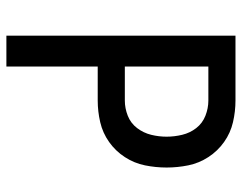

<svg xmlns="http://www.w3.org/2000/svg" viewBox="-100 -676 775 616"><g transform="rotate(90 288.0 -367.5)"><path d="M94 0H193V-293H302Q337 -293 371.5 -301Q406 -309 435 -329.5Q464 -350 483.5 -380Q503 -410 510 -444.5Q517 -479 517 -514Q517 -549 510 -583.5Q503 -618 483.5 -648Q464 -678 435 -698.5Q406 -719 371.5 -727Q337 -735 302 -735H94ZM193 -380V-648H302Q327 -648 351 -638.5Q375 -629 390.5 -609Q406 -589 412 -564Q418 -539 418 -514Q418 -489 412 -464.5Q406 -440 390.5 -419.5Q375 -399 351 -389.5Q327 -380 302 -380Z"/></g></svg>

Font: Iosevka Sparkle Medium
Style: Regular
Weight: 500
Designer: Belleve Invis
Foundry: Belleve Invis
Version: Version 4.5.0; ttfautohint (v1.8.3)